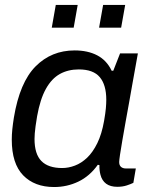

<svg xmlns="http://www.w3.org/2000/svg" viewBox="-20 -741 601 773"><path d="M198 12Q119.1 12 73.2 -35.2Q27.4 -82.4 27.4 -178.8Q27.4 -198.8 29.6 -220.7Q31.9 -242.7 35.9 -267.7Q59.4 -409.5 123.3 -473.8Q187.1 -538 280.6 -538Q333.4 -538 371.4 -518.2Q409.5 -498.3 429.5 -456.3H436.1L463.4 -526H535.1L512.9 -402.4Q507.3 -368.3 499.8 -328.4Q492.3 -288.4 485.4 -248.9Q478.4 -209.3 472.5 -175.4Q466.6 -141.5 463.2 -118.3Q459.8 -95.1 459.8 -88.8Q459.8 -75.7 467.1 -69.2Q474.4 -62.7 487.4 -62.7H526.8L516.9 -4.9Q506.9 0.1 490.2 5.6Q473.5 11.1 452.1 11.1Q424.3 11.1 407.3 -1.4Q390.4 -14 384.4 -37.6Q382.2 -45.7 381.1 -55.6Q379.9 -65.5 380.4 -76.2L373.8 -77.6Q341.3 -31.8 295.6 -9.9Q249.8 12 198 12ZM230.4 -64.5Q256 -64.5 281.8 -74.4Q307.7 -84.2 330.8 -106.1Q353.9 -128.1 371.9 -164.8Q389.8 -201.5 399.1 -254.7Q404.5 -285.7 406.2 -304.9Q407.9 -324.1 407.9 -339.4Q407.9 -399.2 381.7 -430.4Q355.5 -461.5 297.3 -461.5Q254.2 -461.5 221 -443.1Q187.8 -424.6 164.8 -383.3Q141.7 -342 129.4 -273.1Q125.4 -249.6 123.2 -233.1Q121 -216.6 120 -204.2Q119 -191.8 119 -181.4Q119 -120.9 146.6 -92.7Q174.2 -64.5 230.4 -64.5ZM188.4 -629.5 204.6 -721.2H292.8L276.6 -629.5ZM378.9 -629.5 395.2 -721.2H484L467.7 -629.5Z"/></svg>

Font: Archivo Variable SemiBold
Style: Italic
Weight: 600
Italic angle: -10°
Designer: Hector Gatti
Foundry: Omnibus-Type
Version: Version 2.001